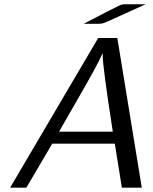

<svg xmlns="http://www.w3.org/2000/svg" viewBox="-20 -870 707 890"><path d="M26.9 0 435.1 -693.8H523.9L637.2 0H544.9L512.2 -204.1H222.2L102.1 0ZM253.9 -259.8H502.9Q456.1 -560.5 456.1 -612.8V-624Q440.9 -589.8 409.4 -532.5Q377.9 -475.1 319.3 -374Q260.7 -272.9 253.9 -259.8ZM368.2 -759.8Q415 -783.7 474.1 -814.9Q524.9 -840.8 535.4 -845.5Q545.9 -850.1 556.2 -850.1H654.8L480 -771L455.1 -761.2L439.9 -759.8Z"/></svg>

Font: CMU Sans Serif
Style: Oblique
Weight: 500
Italic angle: -12°
Version: Version 0.7.0